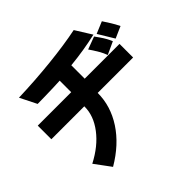

<svg xmlns="http://www.w3.org/2000/svg" viewBox="-193 -948 1307 1307"><g transform="rotate(-45 460.0 -295.0)"><path d="M483 -301Q483 -175 410 -63Q337 49 201 129L159 72Q138 45 116 14Q228 -44 291 -127Q354 -210 354 -297V-301H37V-432H359V-543Q307 -540 212 -538Q166 -538 141 -537L81 -657Q240 -662 397 -678.5Q554 -695 670 -719Q695 -680 743 -602Q621 -574 489 -561V-432H824V-301ZM867 -492 831 -476Q790 -545 762 -590L848 -626Q865 -600 882 -573Q899 -546 915 -513ZM714 -435Q703 -464 691 -485.5Q679 -507 665 -528Q651 -549 646 -556L737 -590Q743 -582 760 -557.5Q777 -533 787 -514.5Q797 -496 805 -477Z"/></g></svg>

Font: BM Euljiro oraeorae
Style: Regular
Weight: 400
Designer: Bongjin Kim; Bomjun Kim; Myungsoo Han; Hyesun Chae; Mikyoung Jeong; Wujin Sim; Minjae Kang; Suwha Jang;
Foundry: Sandoll Inc.
Version: Version 1.000;hotconv 1.0.109;makeexe 2.5.65596